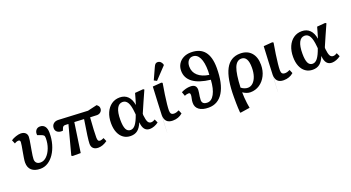

<svg xmlns="http://www.w3.org/2000/svg" viewBox="-62 -1610 4820 2637"><g transform="rotate(-20 2347.5 -291.5)"><path d="M266 14Q183 14 138.5 -25Q94 -64 94 -138Q94 -163 100.5 -203.5Q107 -244 115 -288.5Q123 -333 129.5 -369.5Q136 -406 136 -423Q136 -453 111 -453Q83 -453 53 -433L30 -487Q58 -507 100 -521Q142 -535 171 -535Q214 -535 239 -513.5Q264 -492 264 -454Q264 -436 259 -405Q254 -374 247.5 -336.5Q241 -299 234.5 -261.5Q228 -224 223.5 -192.5Q219 -161 219 -142Q219 -106 239 -86.5Q259 -67 296 -67Q345 -67 386 -107Q427 -147 452 -213Q477 -279 477 -358Q477 -386 466.5 -397.5Q456 -409 421 -421L379 -436Q373 -479 394.5 -507Q416 -535 454 -535Q500 -535 525 -502.5Q550 -470 550 -408Q550 -319 528 -242.5Q506 -166 467.5 -108.5Q429 -51 377.5 -18.5Q326 14 266 14Z M1112 14Q1065 14 1039.5 -10Q1014 -34 1014 -77Q1014 -143 1060 -423Q1025 -425 990 -426.5Q955 -428 920 -430L857 0H739L723 -10L835 -433Q820 -434 806.5 -434.5Q793 -435 786 -435Q756 -435 745 -405L732 -372Q685 -367 655 -387.5Q625 -408 625 -447Q625 -488 653 -512Q681 -536 727 -533L1150 -512L1287 -544Q1306 -529 1314 -516Q1322 -503 1322 -485Q1322 -454 1300.5 -433.5Q1279 -413 1245 -413Q1228 -414 1200.5 -415Q1173 -416 1146 -417Q1138 -322 1134.5 -243Q1131 -164 1131 -127Q1131 -96 1139.5 -82.5Q1148 -69 1168 -69Q1177 -69 1194 -74.5Q1211 -80 1222 -86L1244 -34Q1176 14 1112 14Z M1585 15Q1525 15 1480.5 -16.5Q1436 -48 1412 -105.5Q1388 -163 1388 -241Q1388 -329 1417 -395Q1446 -461 1498 -498Q1550 -535 1619 -535Q1691 -535 1736 -490.5Q1781 -446 1794 -363H1795Q1802 -385 1808 -405.5Q1814 -426 1822 -453Q1830 -480 1841 -521L1962 -531L1977 -521Q1942 -444 1906.5 -363Q1871 -282 1843 -217L1842 -196Q1850 -123 1865.5 -94.5Q1881 -66 1912 -66Q1939 -66 1969 -86L1993 -34Q1965 -12 1930 1Q1895 14 1865 14Q1767 14 1758 -121H1757Q1727 -49 1687 -17Q1647 15 1585 15ZM1611 -63Q1651 -63 1683.5 -105Q1716 -147 1748 -239L1745 -269Q1736 -371 1709.5 -417Q1683 -463 1636 -463Q1581 -463 1552.5 -406.5Q1524 -350 1524 -241Q1524 -149 1545 -106Q1566 -63 1611 -63Z M2200 14Q2081 14 2081 -112Q2081 -116 2079.5 -94.5Q2078 -73 2076.5 -37.5Q2075 -2 2073 36Q2071 74 2070 104.5Q2069 135 2068.5 146Q2068 157 2069 138.5Q2070 120 2072.5 60Q2075 0 2081 -112Q2084 -187 2088.5 -287.5Q2093 -388 2100 -520L2228 -530L2244 -521Q2229 -436 2218 -360Q2207 -284 2201 -225.5Q2195 -167 2195 -135Q2195 -101 2208 -86Q2221 -71 2250 -71Q2282 -71 2322 -91L2344 -38Q2285 14 2200 14ZM2081 -112Q2081 -112 2081 -112Q2081 -112 2081 -112ZM2181 -573 2141 -594 2218 -763Q2231 -792 2243.5 -802.5Q2256 -813 2276 -813Q2319 -813 2342 -759V-743Z M2724 15Q2635 15 2586 -21Q2537 -57 2538 -122Q2538 -152 2545.5 -182.5Q2553 -213 2553 -230Q2553 -248 2548 -256Q2543 -264 2529 -264Q2501 -264 2470 -250L2449 -310Q2517 -345 2584 -345Q2671 -345 2671 -265Q2671 -247 2666.5 -221.5Q2662 -196 2658 -169Q2654 -142 2654 -120Q2654 -56 2731 -56Q2792 -56 2832.5 -130Q2873 -204 2881 -335Q2713 -354 2626 -418.5Q2539 -483 2539 -589Q2539 -646 2566 -689.5Q2593 -733 2641 -757.5Q2689 -782 2752 -782Q3013 -782 3013 -461Q3013 -232 2938 -108.5Q2863 15 2724 15ZM2884 -405Q2887 -438 2887 -461Q2887 -587 2853 -654.5Q2819 -722 2756 -722Q2714 -722 2689 -690Q2664 -658 2664 -605Q2664 -525 2722 -472.5Q2780 -420 2884 -405Z M3112 230 3104 225Q3101 184 3099.5 154Q3098 124 3097.5 89.5Q3097 55 3097 1Q3097 -274 3166.5 -405Q3236 -536 3381 -536Q3483 -536 3541 -471.5Q3599 -407 3599 -293Q3599 -206 3564 -136.5Q3529 -67 3469.5 -27Q3410 13 3335 13Q3283 13 3227 -25H3226Q3226 9 3229 52Q3232 95 3237.5 137Q3243 179 3249 209ZM3323 -57Q3365 -57 3398 -88Q3431 -119 3449.5 -173.5Q3468 -228 3468 -300Q3468 -465 3373 -465Q3303 -465 3269 -378Q3235 -291 3227 -94Q3247 -77 3273 -67Q3299 -57 3323 -57Z M3821 14Q3702 14 3702 -112Q3702 -116 3700.5 -94.5Q3699 -73 3697.5 -37.5Q3696 -2 3694 36Q3692 74 3691 104.5Q3690 135 3689.5 146Q3689 157 3690 138.5Q3691 120 3693.5 60Q3696 0 3702 -112Q3705 -187 3709.5 -287.5Q3714 -388 3721 -520L3849 -530L3865 -521Q3850 -436 3839 -360Q3828 -284 3822 -225.5Q3816 -167 3816 -135Q3816 -101 3829 -86Q3842 -71 3871 -71Q3903 -71 3943 -91L3965 -38Q3906 14 3821 14ZM3702 -112Q3702 -112 3702 -112Q3702 -112 3702 -112Z M4246 15Q4186 15 4141.5 -16.5Q4097 -48 4073 -105.5Q4049 -163 4049 -241Q4049 -329 4078 -395Q4107 -461 4159 -498Q4211 -535 4280 -535Q4352 -535 4397 -490.5Q4442 -446 4455 -363H4456Q4463 -385 4469 -405.5Q4475 -426 4483 -453Q4491 -480 4502 -521L4623 -531L4638 -521Q4603 -444 4567.5 -363Q4532 -282 4504 -217L4503 -196Q4511 -123 4526.5 -94.5Q4542 -66 4573 -66Q4600 -66 4630 -86L4654 -34Q4626 -12 4591 1Q4556 14 4526 14Q4428 14 4419 -121H4418Q4388 -49 4348 -17Q4308 15 4246 15ZM4272 -63Q4312 -63 4344.5 -105Q4377 -147 4409 -239L4406 -269Q4397 -371 4370.5 -417Q4344 -463 4297 -463Q4242 -463 4213.5 -406.5Q4185 -350 4185 -241Q4185 -149 4206 -106Q4227 -63 4272 -63Z"/></g></svg>

Font: Literata 7pt SemiBold
Style: Italic
Weight: 600
Italic angle: -2°
Designer: Latin by Veronika Burian and Jose Scaglione. Greek by Irene Vlachou. Cyrillic by Vera Evstafieva
Foundry: TypeTogether
Version: Version 3.002